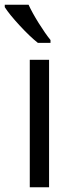

<svg xmlns="http://www.w3.org/2000/svg" viewBox="-39 -786 312 806"><path d="M81 -766H-19V-756Q0 -726 43.5 -679Q87 -632 120 -606H173V-618Q151 -645 123.5 -689Q96 -733 81 -766ZM86 -535V0H167V-535Z"/></svg>

Font: OpenSansMMV
Style: Regular
Weight: 400
Designer: Steve Matteson
Foundry: Ascender Corporation
Version: Version 4.000